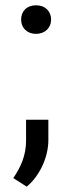

<svg xmlns="http://www.w3.org/2000/svg" viewBox="-20 -553 266 719"><path d="M59.1 -479.5C59.1 -450.2 79.6 -426.3 115.2 -426.3C149.9 -426.3 171.4 -450.2 171.4 -479.5C171.4 -510.3 149.9 -533.2 115.2 -533.2C79.6 -533.2 59.1 -510.3 59.1 -479.5ZM161.1 -104.5H77.6V-25.9C77.6 28.8 58.1 72.3 29.8 113.8L80.1 146C130.4 104 161.1 33.7 161.1 -28.3Z"/></svg>

Font: Bert Sans
Style: Regular
Weight: 400
Designer: Christian Robertson (Google), Cristiano Sobral
Foundry: Google, Cristiano Sobral
Version: Version 3.101